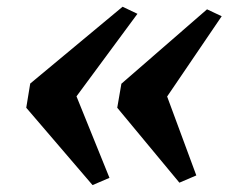

<svg xmlns="http://www.w3.org/2000/svg" viewBox="-20 -582 692 556"><path d="M335 -562.5 378 -542 201.5 -303 297 -67 248 -46 56 -270 67.5 -340ZM579.5 -555 622 -535 464 -302.5 548.5 -74 499.5 -53 319.5 -270 331.5 -339.5Z"/></svg>

Font: Merriweather 72pt Black
Style: Italic
Weight: 900
Italic angle: -7.8°
Version: Version 2.101